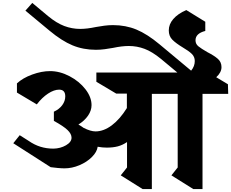

<svg xmlns="http://www.w3.org/2000/svg" viewBox="-20 -1282 1583 1315"><path d="M1367 -639V13H1304L1154 -81L1197 -135V-639H1020V13H957L807 -81L850 -135V-309Q819 -288 786.5 -279.5Q754 -271 711 -271Q680 -271 649 -277Q644 -241 609.5 -206.5Q575 -172 524 -150.5Q473 -129 422 -129Q403 -129 375.5 -131.5Q348 -134 327 -137L71 -301L115 -356L175 -318Q215 -290 257 -277Q299 -264 346 -264Q394 -265 432 -287Q470 -309 470 -339Q470 -365 442.5 -391.5Q415 -418 349 -454V-517Q386 -534 406.5 -562Q427 -590 427 -622Q427 -668 385 -668Q350 -668 309 -641Q268 -614 232 -567L96 -648V-711Q136 -748 200.5 -771.5Q265 -795 323 -795Q390 -795 456.5 -760Q523 -725 565 -671Q607 -617 607 -562Q607 -525 583 -490Q559 -455 517 -429Q534 -420 553 -406Q601 -382 634 -382Q690 -382 745.5 -423.5Q801 -465 849 -542V-641H776L640 -722V-785H1195L1082 -879Q1022 -928 970 -947.5Q918 -967 862 -967Q815 -967 754 -954Q727 -949 697 -945Q667 -941 637 -941Q550 -941 476.5 -971.5Q403 -1002 319 -1072L154 -1209L201 -1262L309 -1172Q367 -1124 420 -1104Q473 -1084 529 -1084Q576 -1084 637 -1097Q664 -1102 694 -1106Q724 -1110 754 -1110Q841 -1110 914.5 -1079.5Q988 -1049 1072 -979L1289 -798Q1314 -828 1314 -864Q1314 -893 1293.5 -913Q1273 -933 1232 -957Q1184 -986 1160 -1010.5Q1136 -1035 1136 -1074Q1136 -1116 1167 -1152Q1198 -1188 1256 -1213L1386 -1133V-1070Q1319 -1053 1319 -1006Q1319 -981 1338.5 -965Q1358 -949 1400 -925Q1447 -901 1472 -879Q1497 -857 1497 -822Q1497 -786 1461 -753L1541 -705L1543 -639Z"/></svg>

Font: Inknut Antiqua
Style: Bold
Weight: 700
Designer: Claus Eggers Sørensen
Foundry: Claus Eggers Sørensen
Version: Version 1.003; ttfautohint (v1.8.2) -l 8 -r 50 -G 200 -x 14 